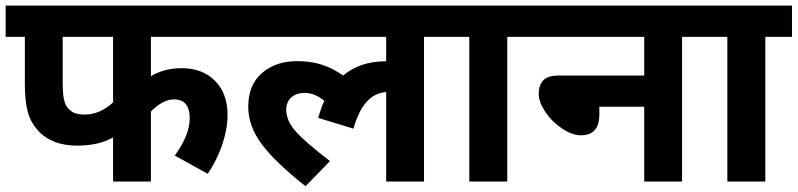

<svg xmlns="http://www.w3.org/2000/svg" viewBox="-20 -642 2821 679"><path d="M513.7 -247.6C542 -276.4 569.3 -290.5 595.2 -290.5C632.3 -290.5 650.9 -268.6 650.9 -224.1C650.9 -184.6 633.3 -140.1 598.1 -91.8L714.8 -27.3C759.3 -94.2 784.7 -169.4 784.7 -235.4C784.7 -286.1 770 -326.7 740.2 -356.4C710.4 -386.2 670.9 -400.9 622.6 -400.9C581.5 -400.9 545.4 -391.6 513.7 -372.6V-511.7H835.4V-622.1H0V-511.7H67.9V-344.7C67.9 -304.2 71.3 -271.5 78.1 -247.1C84.5 -222.7 96.2 -201.2 112.8 -182.1C146 -144.5 193.8 -127 252.4 -127C304.7 -127 346.7 -136.7 379.9 -156.2V0H513.7ZM379.9 -511.7V-279.8C348.1 -251 314.5 -236.8 279.8 -236.8C257.8 -236.8 241.2 -241.2 230.5 -250C219.2 -258.3 211.9 -269.5 208 -283.7C203.6 -297.4 201.7 -320.3 201.7 -353V-511.7Z M1345.7 0H1479.5V-511.7H1573.7V-622.1H821.3V-511.7H1345.7V-425.3H1343.3C1283.2 -425.3 1232.9 -408.2 1193.4 -375C1142.1 -410.6 1094.2 -425.8 1029.8 -425.8C980 -425.8 939 -411.6 906.7 -383.8C874 -355.5 857.9 -315.9 857.9 -264.6C857.9 -219.2 873.5 -175.3 904.8 -133.3C936 -90.8 987.8 -41 1060.5 16.6L1147 -72.3C1088.9 -116.7 1048.3 -151.9 1025.9 -177.2C1003.4 -202.6 992.2 -228.5 992.2 -254.9C992.2 -290 1018.1 -313.5 1057.1 -313.5C1081.1 -313.5 1104 -304.2 1127 -285.6C1118.7 -268.6 1111.8 -248 1105.5 -225.1L1230 -187C1252.9 -269.5 1291.5 -313 1345.7 -316.4Z M1868.2 -622.1H1559.6V-511.7H1639.6V0H1773.9V-511.7H1868.2Z M2258.3 0H2392.1V-511.7H2486.3V-622.1H1854V-511.7H2258.3V-375H1955.6C1908.7 -375 1885.3 -355.5 1885.3 -309.1C1885.3 -290 1893.1 -269 1908.7 -246.1C1923.8 -223.1 1943.8 -203.6 1967.8 -187.5C1991.7 -171.4 2013.7 -163.6 2033.7 -163.6C2078.1 -163.6 2099.6 -187.5 2099.6 -238.8V-264.6H2258.3Z M2780.8 -622.1H2472.2V-511.7H2552.2V0H2686.5V-511.7H2780.8Z"/></svg>

Font: Noto Reveo Sans
Style: Bold
Weight: 700
Designer: Monotype Design team
Foundry: Monotype Imaging Inc.
Version: Version 1.04